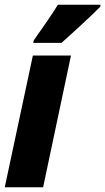

<svg xmlns="http://www.w3.org/2000/svg" viewBox="-32 -786 442 806"><path d="M106 -553H266L149 0H-12ZM110 -617Q177 -711 211 -766H390L389 -758Q369 -737 314 -686Q259 -635 226 -606H107Z"/></svg>

Font: Noto Sans UI CondBlack
Style: Italic
Weight: 900
Width: 3
Italic angle: -12°
Designer: Monotype Design Team
Foundry: Monotype Imaging Inc.
Version: Version 1.001